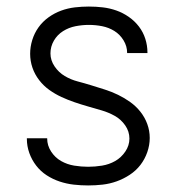

<svg xmlns="http://www.w3.org/2000/svg" viewBox="-20 -558 540 586"><path d="M249 8Q271 8 293 5.5Q315 3 336 -4.5Q357 -12 376 -24.5Q395 -37 408.5 -54.5Q422 -72 429.5 -93.5Q437 -115 437 -137Q437 -159 429.5 -179.5Q422 -200 408.5 -217Q395 -234 377.5 -246.5Q360 -259 340.5 -268.5Q321 -278 300.5 -284.5Q280 -291 259 -297.5Q238 -304 217 -309.5Q196 -315 177.5 -326Q159 -337 146.5 -355.5Q134 -374 134 -395Q134 -416 144.5 -434Q155 -452 172.5 -463Q190 -474 210.5 -478Q231 -482 251 -482Q272 -482 292 -478Q312 -474 329 -463.5Q346 -453 357 -435Q368 -417 368 -397Q368 -397 368 -396.5Q368 -396 368 -396H430Q430 -396 430 -396.5Q430 -397 430 -398Q430 -419 423.5 -439.5Q417 -460 404 -477Q391 -494 373 -506.5Q355 -519 335 -526Q315 -533 294 -535.5Q273 -538 251 -538Q230 -538 208.5 -535.5Q187 -533 166.5 -525.5Q146 -518 128 -505Q110 -492 97.5 -474.5Q85 -457 78.5 -436Q72 -415 72 -394Q72 -372 79 -351.5Q86 -331 99.5 -313.5Q113 -296 130.5 -283.5Q148 -271 167.5 -262Q187 -253 207.5 -246Q228 -239 249 -233Q270 -227 290.5 -221Q311 -215 330 -204.5Q349 -194 362 -175.5Q375 -157 375 -135Q375 -114 362.5 -95.5Q350 -77 331.5 -66.5Q313 -56 291.5 -52.5Q270 -49 249 -49Q228 -49 206.5 -52.5Q185 -56 166.5 -66.5Q148 -77 136 -95.5Q124 -114 124 -135Q124 -135 124 -135.5Q124 -136 124 -136H62Q62 -135 62 -134.5Q62 -134 62 -134Q62 -112 69.5 -91Q77 -70 90.5 -52.5Q104 -35 122.5 -23Q141 -11 162 -4Q183 3 205 5.5Q227 8 249 8Z"/></svg>

Font: Iosevka SS09 Light
Style: Regular
Weight: 300
Monospace: yes
Designer: Belleve Invis
Foundry: Belleve Invis
Version: Version 5.2.1; ttfautohint (v1.8.3)